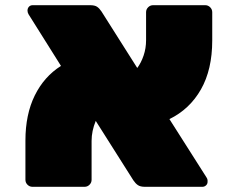

<svg xmlns="http://www.w3.org/2000/svg" viewBox="-20 -720 890 740"><path d="M333 -177V-27Q333 -16 325 -8Q317 0 306 0H105Q94 0 86 -8Q78 -16 78 -27V-178Q78 -279 114 -352Q150 -425 215 -466L90 -665Q86 -672 86 -679Q86 -688 91.5 -694Q97 -700 106 -700H327Q345 -700 354 -694Q363 -688 371 -676L509 -458Q524 -478 533.5 -506Q543 -534 543 -565V-673Q543 -684 551 -692Q559 -700 570 -700H771Q782 -700 790 -692Q798 -684 798 -673V-564Q798 -452 754.5 -375.5Q711 -299 633 -261L776 -36Q780 -30 780 -25Q780 -20 780 -19Q780 -11 774 -5.5Q768 0 760 0H539Q521 0 511.5 -6.5Q502 -13 494 -25L349 -254Q333 -215 333 -177Z"/></svg>

Font: Rubik Mono One
Style: Regular
Weight: 400
Designer: Hubert and Fischer with Elvire Volk Leonovitch (Cyrillic Expansion: Cyreal)
Foundry: Hubert and Fischer with Elvire Volk Leonovitch
Version: Version 2.000